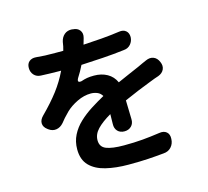

<svg xmlns="http://www.w3.org/2000/svg" viewBox="-120 -947 1239 1144"><g transform="rotate(-15 500.0 -375.0)"><path d="M877 -483Q888 -458 878.5 -437Q869 -416 843 -406Q827 -401 818 -397.5Q809 -394 783 -384Q749 -371 707.5 -354Q666 -337 619 -316L622 -200Q623 -173 606.5 -156.5Q590 -140 564 -140Q537 -140 521.5 -156.5Q506 -173 507 -200L508 -261Q453 -229 423.5 -198Q394 -167 394 -130Q394 -89 430 -74.5Q466 -60 539 -60Q603 -60 654 -64.5Q705 -69 760 -77Q789 -82 806 -67.5Q823 -53 821 -24Q820 5 802 25Q784 45 755 47Q704 52 655.5 55Q607 58 536 58Q458 58 396 43Q334 28 298.5 -8.5Q263 -45 263 -109Q263 -157 283 -196.5Q303 -236 337 -268Q371 -300 412.5 -326.5Q454 -353 496 -376Q485 -395 466 -402.5Q447 -410 427 -410Q385 -410 342.5 -389.5Q300 -369 271 -341Q249 -319 240.5 -309Q232 -299 219 -283Q200 -261 175 -257Q150 -253 127 -270L123 -273Q100 -290 99 -312.5Q98 -335 119 -356Q181 -418 222 -472Q263 -526 292 -587H279Q248 -587 223.5 -588Q199 -589 168 -590Q142 -591 126 -608.5Q110 -626 110 -652Q110 -678 126 -691.5Q142 -705 168 -703Q198 -700 223 -699Q248 -698 286 -698H335Q339 -712 341.5 -723.5Q344 -735 346 -750Q352 -778 371 -794Q390 -810 419 -808L422 -807Q451 -806 465.5 -787Q480 -768 472 -740L461 -702Q517 -705 573.5 -709.5Q630 -714 686 -722Q712 -726 728 -712.5Q744 -699 744 -673Q743 -648 727 -629.5Q711 -611 685 -609Q620 -601 551.5 -596.5Q483 -592 418 -589Q400 -552 378 -518Q363 -490 393 -495Q413 -502 430.5 -505Q448 -508 473 -508Q519 -508 554 -488.5Q589 -469 606 -431Q645 -449 677.5 -462.5Q710 -476 741 -490Q752 -495 771 -504Q790 -513 796 -515Q822 -527 844 -518.5Q866 -510 877 -483Z"/></g></svg>

Font: Chiron GoRound TC
Style: Bold
Weight: 700
Designer: Ryoko NISHIZUKA 西塚涼子 (kana, bopomofo & ideographs); Paul D. Hunt (Latin, Greek & Cyrillic); Sandoll Communications 산돌커뮤니
Foundry: Adobe
Version: Version 1.000;hotconv 1.1.1;makeotfexe 2.6.0